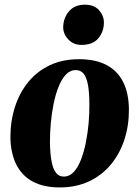

<svg xmlns="http://www.w3.org/2000/svg" viewBox="-20 -806 610 840"><path d="M326 -547Q398.5 -547 446.8 -521.2Q495 -495.5 519.2 -446.2Q543.5 -397 544 -327.5Q544.5 -258 524.5 -196Q504.5 -134 465.5 -86.8Q426.5 -39.5 370 -12.8Q313.5 14 241 14Q170 14 122.2 -12.2Q74.5 -38.5 50.5 -87.8Q26.5 -137 25.5 -205Q25.5 -276.5 45.5 -338.5Q65.5 -400.5 104 -447.5Q142.5 -494.5 198.5 -520.8Q254.5 -547 326 -547ZM311.5 -499.5Q286.5 -499.5 267.8 -479.2Q249 -459 235.8 -425.2Q222.5 -391.5 214.2 -350.2Q206 -309 202.2 -266.2Q198.5 -223.5 198.5 -186.5Q199 -134.5 205.5 -100.5Q212 -66.5 225 -50Q238 -33.5 258.5 -33.5Q284 -33.5 302.8 -53.8Q321.5 -74 334.5 -108Q347.5 -142 355.8 -183.5Q364 -225 367.8 -268Q371.5 -311 371 -348.5Q371 -403 364.5 -436.2Q358 -469.5 345 -484.5Q332 -499.5 311.5 -499.5ZM336.5 -609.5Q301 -609.5 278.2 -634.2Q255.5 -659 256.5 -689.5Q258 -729 282.5 -757.2Q307 -785.5 351.5 -785.5Q392.5 -785.5 413.8 -760.8Q435 -736 434.5 -707Q434.5 -668 410.5 -638.8Q386.5 -609.5 336.5 -609.5Z"/></svg>

Font: Merriweather 72pt Black
Style: Italic
Weight: 900
Italic angle: -7.8°
Version: Version 2.101